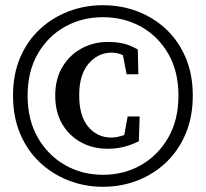

<svg xmlns="http://www.w3.org/2000/svg" viewBox="-20 -700 790 737"><path d="M86 -333Q86 -240 125 -172Q164 -104 229.5 -66.5Q295 -29 375 -29Q456 -29 521.5 -66.5Q587 -104 626 -172Q665 -240 665 -333Q665 -426 626 -493.5Q587 -561 521.5 -597.5Q456 -634 375 -634Q295 -634 229.5 -597.5Q164 -561 125 -493.5Q86 -426 86 -333ZM30 -333Q30 -414 57 -478Q84 -542 132 -587Q180 -632 242.5 -656Q305 -680 375 -680Q446 -680 508.5 -656Q571 -632 618.5 -587Q666 -542 693 -478Q720 -414 720 -333Q720 -252 693 -187.5Q666 -123 618.5 -77.5Q571 -32 508.5 -7.5Q446 17 375 17Q305 17 242.5 -7.5Q180 -32 132 -77.5Q84 -123 57 -187.5Q30 -252 30 -333ZM407 -172Q418 -172 431 -174.5Q444 -177 457 -182L470 -253H516L513 -158Q488 -145 458 -137Q428 -129 393 -129Q336 -129 290.5 -154Q245 -179 218.5 -224.5Q192 -270 192 -333Q192 -397 219.5 -443Q247 -489 293 -514Q339 -539 394 -539Q429 -539 455 -532.5Q481 -526 509 -510L511 -415H466L452 -488Q431 -498 408 -498Q357 -498 320.5 -456Q284 -414 284 -334Q284 -254 319 -213Q354 -172 407 -172Z"/></svg>

Font: Source Serif Pro Semibold
Style: Regular
Weight: 600
Designer: Frank Grießhammer
Foundry: Adobe Systems Incorporated
Version: Version 3.000;hotconv 1.0.109;makeotfexe 2.5.65596